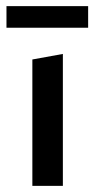

<svg xmlns="http://www.w3.org/2000/svg" viewBox="-20 -603 309 623"><path d="M85 0V-410L184 -428V0ZM1 -513V-583H266V-513Z"/></svg>

Font: Ysabeau Infant SemiBold
Style: Regular
Weight: 600
Designer: Christian Thalmann (Catharsis Fonts)
Version: Version 2.002; featfreeze: ss01,ss02,lnum